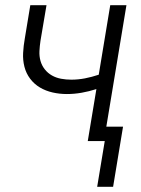

<svg xmlns="http://www.w3.org/2000/svg" viewBox="-20 -540 540 735"><path d="M352 175 381 0H316L349 -199Q321 -190 292.5 -185Q264 -180 236 -180Q208 -180 181.5 -186Q155 -192 133 -205Q111 -218 95.5 -238.5Q80 -259 73.5 -284.5Q67 -310 68.5 -337.5Q70 -365 75 -393L96 -520H158L135 -384Q132 -364 131 -344.5Q130 -325 135 -307Q140 -289 151.5 -274.5Q163 -260 179 -251Q195 -242 214 -238.5Q233 -235 253 -235Q279 -235 305 -240Q331 -245 358 -254L402 -520H464L387 -55H451L413 175Z"/></svg>

Font: Iosevka Curly Light
Style: Italic
Weight: 300
Italic angle: -9°
Monospace: yes
Designer: Belleve Invis
Foundry: Belleve Invis
Version: Version 22.1.2; ttfautohint (v1.8.4)